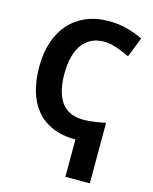

<svg xmlns="http://www.w3.org/2000/svg" viewBox="-138 -815 914 1145"><g transform="rotate(15 318.5 -242.0)"><path d="M58.1 -356Q58.1 -437 80.1 -504.6Q102.1 -572.3 144.5 -621.1Q187 -669.9 249.5 -697Q312 -724.1 393.1 -724.1Q446.3 -724.1 499.8 -710.7Q553.2 -697.3 602.1 -673.8L553.2 -550.8Q513.2 -569.8 472.7 -584Q432.1 -598.1 393.1 -598.1Q349.6 -598.1 316.2 -581.3Q282.7 -564.5 260 -533Q237.3 -501.5 225.6 -456.3Q213.9 -411.1 213.9 -355Q213.9 -297.9 224.4 -253.4Q234.9 -209 256.6 -178.5Q278.3 -147.9 312.3 -132.1Q346.2 -116.2 393.1 -116.2Q424.8 -116.2 461.2 -121.3Q497.6 -126.5 529.8 -133.8V240.2H378.9V9.8Q296.4 9.8 235.8 -16.6Q175.3 -43 135.7 -90.8Q96.2 -138.7 77.1 -206.1Q58.1 -273.4 58.1 -356Z"/></g></svg>

Font: Droid Sans
Style: Bold
Weight: 700
Foundry: Ascender Corporation
Version: Version 1.00 build 112